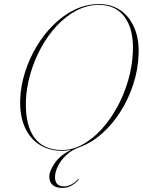

<svg xmlns="http://www.w3.org/2000/svg" viewBox="-20 -730 700 942"><path d="M465.5 -710Q527.5 -710 572 -678.8Q616.5 -647.5 639.8 -592Q663 -536.5 660 -463Q657.5 -389.5 634.2 -317.5Q611 -245.5 571.5 -183Q532 -120.5 480.8 -75Q429.5 -29.5 371.5 -8.5Q331 6 304.2 31.8Q277.5 57.5 264.2 85.2Q251 113 250 134Q247.5 184.5 294.5 184.5Q312.5 184.5 331 174.5Q349.5 164.5 360.5 150.5Q363.5 147.5 365.5 148Q367 148.5 364 152.5Q354 166.5 333.2 179.2Q312.5 192 286 192Q254 192 237.5 176.8Q221 161.5 222 134Q222.5 108.5 249.2 69.5Q276 30.5 330.5 4.5Q316 7.5 305 8.8Q294 10 285 10Q221.5 10 174 -20Q126.5 -50 101.5 -106.5Q76.5 -163 79 -242Q81.5 -307 102.2 -373.8Q123 -440.5 158.8 -500.8Q194.5 -561 242.5 -608.2Q290.5 -655.5 347 -682.8Q403.5 -710 465.5 -710ZM107 -235Q103.5 -118 147.8 -56Q192 6 285.5 6Q336 6 385.2 -21Q434.5 -48 478 -95.5Q521.5 -143 555.2 -204.8Q589 -266.5 609.2 -336.8Q629.5 -407 632 -478.5Q636 -585.5 592.2 -645.8Q548.5 -706 465 -706Q407.5 -706 355 -678.2Q302.5 -650.5 258.2 -603Q214 -555.5 181 -494.8Q148 -434 128.8 -367.2Q109.5 -300.5 107 -235Z"/></svg>

Font: Fraunces 144pt S000 Thin
Style: Italic
Weight: 100
Italic angle: -16°
Version: Version 1.000; ttfautohint (v1.8.3)